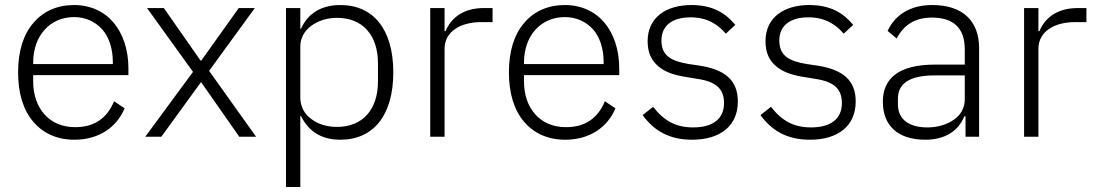

<svg xmlns="http://www.w3.org/2000/svg" viewBox="-20 -544 4359 764"><path d="M276 12C208 12 152 -13 113 -59C73 -105 52 -172 52 -256C52 -340 73 -407 113 -453C152 -499 207 -524 275 -524C340 -524 395 -498 432 -454C469 -410 491 -347 491 -272V-245H112V-220C112 -167 128 -121 157 -89C185 -57 227 -38 279 -38C354 -38 405 -72 434 -141L476 -113C444 -37 373 12 276 12ZM275 -476C226 -476 185 -457 157 -425C128 -393 112 -347 112 -294V-289H429V-297C429 -350 414 -396 387 -427C359 -458 320 -476 275 -476Z M558 0 748 -258 565 -512H632L778 -303H781L930 -512H994L812 -262L999 0H932L781 -216H779L622 0Z M1118 -512H1175V-430H1178C1203 -487 1255 -524 1334 -524C1466 -524 1545 -427 1545 -256C1545 -85 1466 12 1334 12C1255 12 1206 -25 1178 -82H1175V200H1118ZM1321 -39C1424 -39 1484 -109 1484 -220V-292C1484 -403 1424 -473 1321 -473C1281 -473 1245 -461 1218 -441C1191 -421 1175 -392 1175 -359V-156C1175 -120 1191 -91 1218 -71C1245 -50 1281 -39 1321 -39Z M1692 0V-512H1749V-420H1753C1773 -468 1818 -512 1906 -512H1940V-456H1895C1810 -456 1749 -417 1749 -350V0Z M2229 12C2161 12 2105 -13 2066 -59C2026 -105 2005 -172 2005 -256C2005 -340 2026 -407 2066 -453C2105 -499 2160 -524 2228 -524C2293 -524 2348 -498 2385 -454C2422 -410 2444 -347 2444 -272V-245H2065V-220C2065 -167 2081 -121 2110 -89C2138 -57 2180 -38 2232 -38C2307 -38 2358 -72 2387 -141L2429 -113C2397 -37 2326 12 2229 12ZM2228 -476C2179 -476 2138 -457 2110 -425C2081 -393 2065 -347 2065 -294V-289H2382V-297C2382 -350 2367 -396 2340 -427C2312 -458 2273 -476 2228 -476Z M2734 12C2645 12 2584 -22 2537 -86L2579 -119C2622 -63 2670 -37 2738 -37C2817 -37 2861 -71 2861 -134C2861 -189 2831 -219 2756 -230L2714 -237C2667 -244 2628 -256 2601 -279C2573 -302 2557 -333 2557 -380C2557 -428 2576 -464 2607 -488C2638 -512 2682 -524 2731 -524C2816 -524 2867 -492 2906 -445L2868 -410C2841 -442 2799 -475 2728 -475C2655 -475 2612 -442 2612 -383C2612 -323 2649 -301 2722 -289L2763 -283C2867 -267 2916 -223 2916 -140C2916 -44 2847 12 2734 12Z M3203 12C3114 12 3053 -22 3006 -86L3048 -119C3091 -63 3139 -37 3207 -37C3286 -37 3330 -71 3330 -134C3330 -189 3300 -219 3225 -230L3183 -237C3136 -244 3097 -256 3070 -279C3042 -302 3026 -333 3026 -380C3026 -428 3045 -464 3076 -488C3107 -512 3151 -524 3200 -524C3285 -524 3336 -492 3375 -445L3337 -410C3310 -442 3268 -475 3197 -475C3124 -475 3081 -442 3081 -383C3081 -323 3118 -301 3191 -289L3232 -283C3336 -267 3385 -223 3385 -140C3385 -44 3316 12 3203 12Z M3690 -524C3597 -524 3540 -481 3512 -421L3548 -391C3576 -444 3620 -474 3688 -474C3775 -474 3819 -432 3819 -347V-287H3701C3553 -287 3493 -230 3493 -139C3493 -43 3554 12 3662 12C3742 12 3794 -24 3817 -81H3822V0H3876V-353C3876 -461 3810 -524 3690 -524ZM3819 -149C3819 -114 3803 -87 3776 -68C3748 -48 3711 -37 3670 -37C3599 -37 3553 -68 3553 -128V-152C3553 -209 3596 -244 3699 -244H3819V-149Z M4055 0V-512H4112V-420H4116C4136 -468 4181 -512 4269 -512H4303V-456H4258C4173 -456 4112 -417 4112 -350V0Z"/></svg>

Font: Plexus Sans Light
Style: Regular
Weight: 300
Version: Version 2.001;PS 002.001;hotconv 1.0.70;makeotf.lib2.5.58329